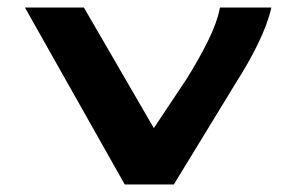

<svg xmlns="http://www.w3.org/2000/svg" viewBox="-20 -488 790 508"><path d="M310 0 46 -468H202L387 -149L473 -278Q505 -329 529.5 -378Q554 -427 562 -468H698Q688 -424 662.5 -372Q637 -320 603 -267L440 0Z"/></svg>

Font: Inconsolata ExtraExpanded ExtraBold
Style: Regular
Weight: 800
Width: 8
Monospace: yes
Designer: Raph Levien, Cyreal, Brenton Simpson
Foundry: Raph Levien, Cyreal, Google
Version: Version 3.001; ttfautohint (v1.8.2.53-6de2)